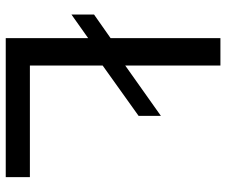

<svg xmlns="http://www.w3.org/2000/svg" viewBox="-78 -690 769 652"><g transform="rotate(90 306.0 -364.5)"><path d="M203.1 -405.8 374 -526.9V-451.2L203.1 -329.1V-82H582V0H109.9V-279.8L29.8 -223.1V-299.8L109.9 -356V-729H203.1Z"/></g></svg>

Font: Miedinger*
Style: Book
Weight: 400
Version: Version 001.000